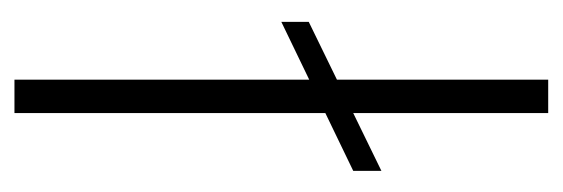

<svg xmlns="http://www.w3.org/2000/svg" viewBox="-270 -490 760 259"><g transform="rotate(90 109.5 -360.0)"><path d="M9 -360V-397L210 -495V-457ZM87 0V-720H132V0Z"/></g></svg>

Font: DM Sans 20pt ExtraLight
Style: Regular
Weight: 250
Version: Version 4.004;gftools[0.9.30]